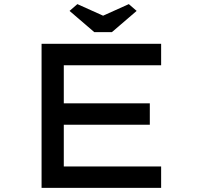

<svg xmlns="http://www.w3.org/2000/svg" viewBox="-20 -913 963 933"><path d="M182 0V-700H763V-596H290V-104H763V0ZM241 -307V-411H708V-307ZM438 -757 318 -860 356 -893 496 -830H466L606 -893L644 -860L524 -757Z"/></svg>

Font: Lexend Zetta
Style: Regular
Weight: 400
Designer: Bonnie Shaver-Troup, Thomas Jockin
Foundry: Lexend
Version: Version 1.007